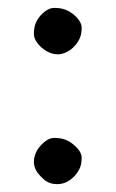

<svg xmlns="http://www.w3.org/2000/svg" viewBox="-20 -451 290 481"><path d="M84 -332Q64.9 -349.6 64.9 -365.7Q64.9 -381.8 69.3 -392.6Q73.7 -403.3 81.5 -412.1Q99.1 -431.2 115.7 -431.2Q132.3 -431.2 143.6 -426.8Q154.8 -422.4 164.1 -415Q184.6 -397.5 184.6 -381.6Q184.6 -365.7 179.7 -355Q174.8 -344.2 166.5 -335.2Q158.2 -326.2 147 -320.6Q135.7 -314.9 124.8 -314.9Q113.8 -314.9 103.3 -319.6Q92.8 -324.2 84 -332ZM81.5 -85.9Q99.1 -105.5 115.7 -105.5Q132.3 -105.5 143.6 -101.1Q154.8 -96.7 164.1 -88.9Q184.6 -71.8 184.6 -55.9Q184.6 -40 179.7 -29.3Q174.8 -18.6 166.5 -9.8Q147.5 10.3 123.5 10.3Q103 10.3 89.4 -2Q75.7 -14.2 70.3 -24.4Q64.9 -34.7 64.9 -45.4Q64.9 -56.2 69.3 -66.9Q73.7 -77.6 81.5 -85.9Z"/></svg>

Font: Trykker
Style: Regular
Weight: 400
Designer: Magnus Gaarde
Foundry: Magnus Gaarde
Version: Version 1.001